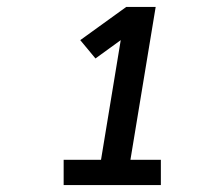

<svg xmlns="http://www.w3.org/2000/svg" viewBox="-20 -858 640 555"><path d="M164 -323V-396H272L329 -742L256 -689L212 -742L345 -838H430L357 -396H445V-323Z"/></svg>

Font: Iosevka Curly Slab SmBdExObl
Style: Regular
Weight: 600
Width: 7
Italic angle: -9°
Monospace: yes
Designer: Belleve Invis
Foundry: Belleve Invis
Version: Version 11.1.0; ttfautohint (v1.8.3)